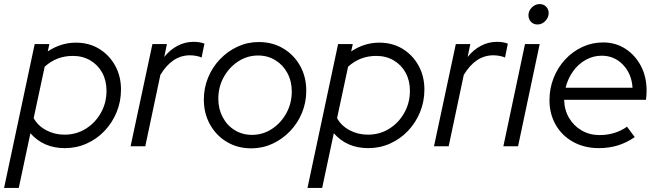

<svg xmlns="http://www.w3.org/2000/svg" viewBox="-54 -717 3227 941"><path d="M-34 204 116 -501H188L180 -465Q245 -508 318 -508Q382 -508 431.5 -478Q481 -448 510 -396Q539 -344 539 -278Q539 -219 517.5 -167Q496 -115 458.5 -75.5Q421 -36 371 -13.5Q321 9 264 9Q159 9 95 -64L38 204ZM262 -57Q320 -57 366.5 -86Q413 -115 440.5 -164Q468 -213 468 -272Q468 -322 447 -360.5Q426 -399 388.5 -421Q351 -443 303 -443Q223 -443 165 -390L111 -138Q131 -101 172 -79Q213 -57 262 -57Z M586 0 693 -501H764L751 -438Q779 -473 816 -492.5Q853 -512 895 -512Q926 -512 948 -503L934 -435Q924 -440 908 -443Q892 -446 877 -446Q790 -446 732 -350L658 0Z M1178 10Q1111 10 1058.5 -21Q1006 -52 975.5 -106.5Q945 -161 945 -229Q945 -286 966 -337Q987 -388 1024.5 -427Q1062 -466 1110.5 -488.5Q1159 -511 1214 -511Q1281 -511 1333.5 -480Q1386 -449 1416.5 -395Q1447 -341 1447 -272Q1447 -215 1426 -164Q1405 -113 1367.5 -74Q1330 -35 1281.5 -12.5Q1233 10 1178 10ZM1181 -56Q1234 -56 1278.5 -85Q1323 -114 1349.5 -162.5Q1376 -211 1376 -268Q1376 -319 1354.5 -359Q1333 -399 1295.5 -422Q1258 -445 1211 -445Q1158 -445 1113.5 -416Q1069 -387 1042.5 -339Q1016 -291 1016 -233Q1016 -183 1037.5 -142.5Q1059 -102 1096.5 -79Q1134 -56 1181 -56Z M1453 204 1603 -501H1675L1667 -465Q1732 -508 1805 -508Q1869 -508 1918.5 -478Q1968 -448 1997 -396Q2026 -344 2026 -278Q2026 -219 2004.5 -167Q1983 -115 1945.5 -75.5Q1908 -36 1858 -13.5Q1808 9 1751 9Q1646 9 1582 -64L1525 204ZM1749 -57Q1807 -57 1853.5 -86Q1900 -115 1927.5 -164Q1955 -213 1955 -272Q1955 -322 1934 -360.5Q1913 -399 1875.5 -421Q1838 -443 1790 -443Q1710 -443 1652 -390L1598 -138Q1618 -101 1659 -79Q1700 -57 1749 -57Z M2073 0 2180 -501H2251L2238 -438Q2266 -473 2303 -492.5Q2340 -512 2382 -512Q2413 -512 2435 -503L2421 -435Q2411 -440 2395 -443Q2379 -446 2364 -446Q2277 -446 2219 -350L2145 0Z M2580 -597Q2561 -597 2548.5 -610Q2536 -623 2536 -642Q2536 -664 2552.5 -680.5Q2569 -697 2591 -697Q2610 -697 2622.5 -684.5Q2635 -672 2635 -653Q2635 -631 2618.5 -614Q2602 -597 2580 -597ZM2413 0 2519 -501H2591L2485 0Z M2881 9Q2811 9 2756 -21Q2701 -51 2670 -104.5Q2639 -158 2639 -226Q2639 -284 2659.5 -335.5Q2680 -387 2716.5 -426Q2753 -465 2800.5 -487Q2848 -509 2902 -509Q2963 -509 3011 -478Q3059 -447 3087 -394Q3115 -341 3115 -273Q3115 -252 3112 -228H2711Q2712 -178 2735 -139Q2758 -100 2797 -77.5Q2836 -55 2884 -55Q2961 -55 3019 -96L3057 -45Q3016 -17 2973 -4Q2930 9 2881 9ZM2718 -287H3046Q3042 -355 2999.5 -399.5Q2957 -444 2895 -444Q2853 -444 2816.5 -423.5Q2780 -403 2754.5 -367.5Q2729 -332 2718 -287Z"/></svg>

Font: Red Hat Display
Style: Italic
Weight: 400
Italic angle: -12°
Designer: Pentagram, MCKL
Foundry: Pentagram, MCKL
Version: Version 1.023; ttfautohint (v1.8.3)